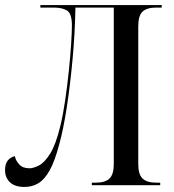

<svg xmlns="http://www.w3.org/2000/svg" viewBox="-20 -734 690 761"><path d="M77 7Q39 7 19.5 -11.5Q0 -30 0 -60Q0 -84 10.5 -97.5Q21 -111 39 -115Q42 -98 56 -82.5Q70 -67 97 -67Q112 -67 134 -78Q156 -89 178.5 -124.5Q201 -160 219 -234Q230 -279 238.5 -337.5Q247 -396 253 -454.5Q259 -513 262 -560.5Q265 -608 265 -633Q265 -680 246 -692Q227 -704 193 -704H140V-714H621V-704H599Q562 -704 545 -688Q528 -672 528 -630V-84Q528 -43 545 -26.5Q562 -10 599 -10H615V0H344V-10H360Q397 -10 414 -26.5Q431 -43 431 -84V-704H279Q277 -600 267.5 -497.5Q258 -395 244.5 -307.5Q231 -220 214 -159Q197 -95 177 -59Q157 -23 132.5 -8Q108 7 77 7Z"/></svg>

Font: Noto Serif Display SemiCondensed
Style: Regular
Weight: 400
Width: 4
Designer: Monotype Design Team
Foundry: Monotype Imaging Inc.
Version: Version 2.009